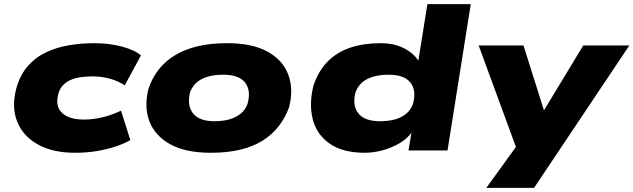

<svg xmlns="http://www.w3.org/2000/svg" viewBox="-20 -725 3052 925"><path d="M341 11Q234 11 162.5 -29Q91 -69 63 -138.5Q35 -208 58 -297Q76 -363 113.5 -406Q151 -449 202 -473Q253 -497 312.5 -507Q372 -517 434 -517Q507 -517 568 -500.5Q629 -484 659 -458L581 -314Q549 -335 509 -346Q469 -357 428 -357Q398 -357 371.5 -353.5Q345 -350 323 -341Q301 -332 284.5 -315.5Q268 -299 261 -272Q245 -213 279 -181Q313 -149 384 -149Q430 -149 476 -160.5Q522 -172 563 -192L608 -50Q576 -32 535 -18.5Q494 -5 445.5 3Q397 11 341 11Z M995 11Q874 11 800 -30Q726 -71 699.5 -141.5Q673 -212 696 -299Q713 -350 744.5 -390Q776 -430 822.5 -458.5Q869 -487 931.5 -502Q994 -517 1073 -517Q1195 -517 1268.5 -476.5Q1342 -436 1368.5 -366.5Q1395 -297 1373 -209Q1355 -159 1323.5 -118Q1292 -77 1246 -48Q1200 -19 1138 -4Q1076 11 995 11ZM1013 -141Q1055 -141 1087 -150.5Q1119 -160 1141 -178.5Q1163 -197 1173 -226Q1190 -290 1160.5 -327.5Q1131 -365 1056 -365Q1015 -365 982.5 -356Q950 -347 928.5 -328.5Q907 -310 896 -282Q880 -218 909.5 -179.5Q939 -141 1013 -141Z M1738 11Q1632 11 1569 -32.5Q1506 -76 1487 -149.5Q1468 -223 1490 -312Q1514 -384 1559.5 -429.5Q1605 -475 1669.5 -496Q1734 -517 1813 -517Q1879 -517 1926.5 -492.5Q1974 -468 1997 -430H1995L2039 -705H2248L2136 0H1948L1964 -97H1970Q1947 -60 1907.5 -36.5Q1868 -13 1823.5 -1Q1779 11 1738 11ZM1810 -141Q1852 -141 1884 -150Q1916 -159 1938 -178Q1960 -197 1970 -226Q1987 -290 1957 -327.5Q1927 -365 1853 -365Q1812 -365 1779.5 -356Q1747 -347 1725.5 -328.5Q1704 -310 1693 -281Q1676 -218 1706 -179.5Q1736 -141 1810 -141Z M2323 180 2475 -30 2488 44 2286 -506H2502L2602 -189H2598L2790 -506H3012L2553 180Z"/></svg>

Font: Nunito Sans 7pt Expanded Black
Style: Italic
Weight: 900
Width: 7
Italic angle: -9°
Designer: Vernon Adams
Foundry: Vernon Adams
Version: Version 3.101;gftools[0.9.27]